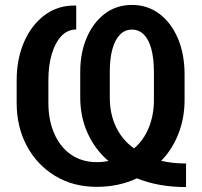

<svg xmlns="http://www.w3.org/2000/svg" viewBox="-20 -740 811 771"><path d="M727.1 11.2Q616.2 11.2 529.8 -23.9Q457 10.3 368.7 10.3Q273.4 10.3 200.9 -33.9Q128.4 -78.1 87.6 -154.3Q46.9 -230.5 46.9 -327.1V-417Q46.9 -503.9 77.1 -572.5Q107.4 -641.1 160.6 -680.2Q213.9 -719.2 283.2 -717.8L286.1 -716.8V-621.6Q252 -621.6 226.8 -595.5Q201.7 -569.3 188 -523.2Q174.3 -477.1 174.3 -418V-327.1Q174.3 -257.3 198 -203.4Q221.7 -149.4 265.4 -119.1Q309.1 -88.9 368.7 -88.9Q381.3 -88.9 392.8 -90.1Q404.3 -91.3 415.5 -93.3Q360.8 -140.6 331.5 -206.1Q302.2 -271.5 302.2 -349.1V-451.7Q302.2 -528.3 328.4 -589.1Q354.5 -649.9 401.1 -685.1Q447.8 -720.2 509.8 -720.2Q572.3 -720.2 619.9 -684.6Q667.5 -648.9 694.3 -585.9Q721.2 -522.9 721.2 -440.4V-338.9Q721.2 -266.6 696.8 -203.6Q672.4 -140.6 627.4 -94.2Q649.9 -88.9 674.8 -86.2Q699.7 -83.5 727.1 -83.5ZM518.1 -144Q556.6 -176.3 577.4 -227.1Q598.1 -277.8 598.1 -339.4V-449.2Q598.1 -505.4 587.6 -543.7Q577.1 -582 557.4 -601.6Q537.6 -621.1 509.8 -621.1Q481.4 -621.1 461.7 -600.8Q441.9 -580.6 431.4 -543Q420.9 -505.4 420.9 -452.6V-348.1Q420.9 -282.7 445.6 -230.7Q470.2 -178.7 518.1 -144Z"/></svg>

Font: Roboto Slab LO Medium
Style: Regular
Weight: 500
Designer: Google
Version: Version 2.000